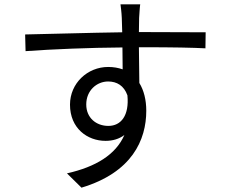

<svg xmlns="http://www.w3.org/2000/svg" viewBox="-20 -812 1040 886"><path d="M568 -372C577 -278 538 -231 480 -231C424 -231 378 -268 378 -330C378 -395 427 -436 479 -436C519 -436 552 -417 568 -372ZM96 -653 98 -576C223 -585 393 -592 545 -593L546 -492C526 -499 504 -503 479 -503C384 -503 303 -428 303 -329C303 -220 383 -162 467 -162C501 -162 530 -171 554 -189C514 -98 422 -42 289 -12L356 54C589 -16 655 -166 655 -301C655 -351 644 -395 623 -429L621 -594H635C781 -594 872 -592 928 -589L929 -663C881 -663 758 -664 636 -664H621L622 -729C623 -742 625 -781 627 -792H536C537 -784 541 -755 542 -729L544 -663C395 -661 207 -655 96 -653Z"/></svg>

Font: Noto Sans Mono CJK HK
Style: Regular
Weight: 400
Designer: Ryoko NISHIZUKA 西塚涼子 (kana, bopomofo & ideographs); Paul D. Hunt (Latin, Greek & Cyrillic); Sandoll Communications 산돌커뮤니
Foundry: Adobe
Version: Version 2.004;hotconv 1.0.118;makeotfexe 2.5.65603